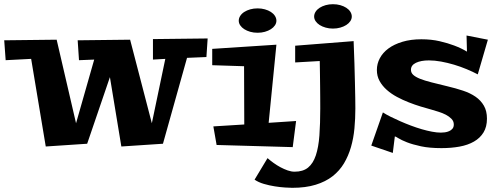

<svg xmlns="http://www.w3.org/2000/svg" viewBox="-30 -690 2380 919"><path d="M963.9 -505.9 958 -417 865.2 -413.1 750 -2 550.8 11.2 496.1 -320.8 387.2 -2 189 11.2 119.1 -408.2 -2.9 -401.9 -9.8 -497.1 241.2 -500 334 -100.1 420.9 -404.8 348.1 -401.9 341.8 -497.1 592.8 -500 696.8 -100.1 761.2 -408.2 702.1 -404.8V-502.9Z M1387.2 -110.8 1371.1 14.2 1006.8 3.9 991.2 -85 1139.2 -94.2 1138.2 -373 985.8 -377.9V-456.1L1293 -476.1L1255.9 -102.1ZM1293 -590.8Q1293 -579.1 1285.9 -568.6Q1278.8 -558.1 1266.6 -550.3Q1254.4 -542.5 1238 -537.8Q1221.7 -533.2 1203.1 -533.2Q1184.1 -533.2 1167.7 -537.8Q1151.4 -542.5 1139.2 -550.3Q1127 -558.1 1119.9 -568.6Q1112.8 -579.1 1112.8 -590.8Q1112.8 -603 1119.9 -614Q1127 -625 1139.2 -632.8Q1151.4 -640.6 1167.7 -645.3Q1184.1 -649.9 1203.1 -649.9Q1221.7 -649.9 1238 -645.3Q1254.4 -640.6 1266.6 -632.8Q1278.8 -625 1285.9 -614Q1293 -603 1293 -590.8Z M1653.8 -610.8Q1653.8 -599.1 1646.7 -588.6Q1639.6 -578.1 1627.4 -570.3Q1615.2 -562.5 1598.9 -557.9Q1582.5 -553.2 1563.5 -553.2Q1544.9 -553.2 1528.6 -557.9Q1512.2 -562.5 1500 -570.3Q1487.8 -578.1 1480.7 -588.6Q1473.6 -599.1 1473.6 -610.8Q1473.6 -623 1480.7 -634Q1487.8 -645 1500 -652.8Q1512.2 -660.6 1528.6 -665.3Q1544.9 -669.9 1563.5 -669.9Q1582.5 -669.9 1598.9 -665.3Q1615.2 -660.6 1627.4 -652.8Q1639.6 -645 1646.7 -634Q1653.8 -623 1653.8 -610.8ZM1368.7 209Q1356.9 209 1334.2 207.5Q1311.5 206.1 1285.2 201.9Q1258.8 197.8 1232.9 190.2Q1207 182.6 1188.5 169.9L1250.5 66.9Q1263.2 78.1 1279.1 89.6Q1294.9 101.1 1312.3 110.4Q1329.6 119.6 1346.9 125.7Q1364.3 131.8 1379.9 131.8Q1420.4 131.8 1444.6 112.1Q1468.8 92.3 1481.7 53.7Q1494.6 15.1 1498.8 -41.5Q1502.9 -98.1 1502.9 -171.9Q1502.9 -198.7 1502.7 -225.1Q1502.4 -251.5 1502.2 -279.1Q1502 -306.6 1501.5 -335.7Q1501 -364.7 1500.5 -397.9L1382.8 -391.1V-471.2L1662.6 -493.2Q1665 -436 1666.5 -385.7Q1668 -335.4 1668.9 -294.2Q1669.9 -252.9 1670.4 -221.4Q1670.9 -189.9 1670.9 -170.9Q1670.9 -122.6 1666.5 -75.4Q1662.1 -28.3 1649.9 13.9Q1637.7 56.2 1616.5 91.8Q1595.2 127.4 1561.8 153.6Q1528.3 179.7 1480.7 194.3Q1433.1 209 1368.7 209Z M2305.2 -500 2256.8 -334Q2232.9 -346.7 2203.6 -358.9Q2174.3 -371.1 2143.3 -380.4Q2112.3 -389.6 2081.3 -395.3Q2050.3 -400.9 2022.9 -400.9Q1984.9 -400.9 1960.9 -389.4Q1937 -377.9 1937 -356Q1937 -341.8 1947.8 -331.8Q1958.5 -321.8 1980.2 -313Q2002 -304.2 2034.9 -295.9Q2067.9 -287.6 2111.8 -276.9Q2151.4 -267.6 2186 -256.1Q2220.7 -244.6 2246.1 -227.1Q2271.5 -209.5 2286.1 -184.1Q2300.8 -158.7 2300.8 -122.1Q2300.8 -83 2284.4 -56.2Q2268.1 -29.3 2238.8 -12.5Q2209.5 4.4 2169.7 11.7Q2129.9 19 2083 19Q2025.9 19 1985.1 10.3Q1944.3 1.5 1917.7 -9Q1891.1 -19.5 1877.2 -28.3Q1863.3 -37.1 1859.9 -37.1L1850.1 42L1747.1 6.8L1802.7 -151.9Q1817.9 -142.1 1839.4 -131.3Q1860.8 -120.6 1885.3 -109.9Q1909.7 -99.1 1936.3 -89.1Q1962.9 -79.1 1988.8 -71.5Q2014.6 -64 2038.1 -59.6Q2061.5 -55.2 2080.1 -55.2Q2088.9 -55.2 2099.6 -56.6Q2110.4 -58.1 2119.9 -62.3Q2129.4 -66.4 2135.7 -74Q2142.1 -81.5 2142.1 -94.2Q2142.1 -109.9 2130.9 -121.3Q2119.6 -132.8 2103.5 -141.1Q2087.4 -149.4 2069.1 -155Q2050.8 -160.6 2036.1 -165Q2012.7 -171.4 1984.4 -179.9Q1956.1 -188.5 1926.8 -200Q1897.5 -211.4 1870.1 -226.1Q1842.8 -240.7 1821.3 -259.8Q1799.8 -278.8 1786.9 -302.2Q1773.9 -325.7 1773.9 -355Q1773.9 -384.8 1788.1 -411.4Q1802.2 -438 1829.3 -458Q1856.4 -478 1896.2 -490Q1936 -502 1986.8 -502Q2034.7 -502 2074.5 -492.7Q2114.3 -483.4 2143.6 -472.2Q2177.7 -459.5 2205.1 -442.9L2203.1 -520Z"/></svg>

Font: Peralta
Style: Regular
Weight: 400
Designer: Astigmatic (AOETI)
Foundry: Astigmatic (AOETI)
Version: Version 1.000